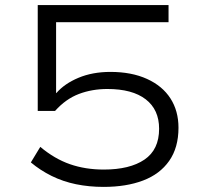

<svg xmlns="http://www.w3.org/2000/svg" viewBox="-20 -725 788 753"><path d="M386 8Q329 8 278 -2.5Q227 -13 182.5 -35Q138 -57 101 -88L138 -149Q194 -102 254.5 -81Q315 -60 387 -60Q489 -60 546.5 -99Q604 -138 604 -220Q604 -295 551.5 -335.5Q499 -376 401 -376Q341 -376 289.5 -356.5Q238 -337 196 -290H128V-705H641V-638H200V-360H201Q233 -397 288 -420Q343 -443 413 -443Q496 -443 556.5 -415.5Q617 -388 648.5 -339Q680 -290 680 -224Q680 -146 643.5 -94Q607 -42 541 -17Q475 8 386 8Z"/></svg>

Font: Nunito Sans 7pt Expanded Light
Style: Regular
Weight: 300
Width: 7
Designer: Vernon Adams
Foundry: Vernon Adams
Version: Version 3.101;gftools[0.9.27]